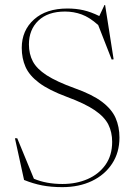

<svg xmlns="http://www.w3.org/2000/svg" viewBox="-20 -760 559 790"><path d="M471.5 -194Q471.5 -132.5 441.2 -86.5Q411 -40.5 358 -15.2Q305 10 236.5 10Q190.5 10 153.2 2.8Q116 -4.5 79 -19.5L41.5 -191H51L119.5 -24.5Q170.5 -3 237 -3Q294 -3 340.5 -23.2Q387 -43.5 414.2 -82.2Q441.5 -121 441.5 -176.5Q441.5 -216 425.8 -247.5Q410 -279 369.8 -306.5Q329.5 -334 255 -361.5Q181 -389 140.8 -419.2Q100.5 -449.5 85 -484.8Q69.5 -520 69.5 -563Q69.5 -634.5 119.8 -679.8Q170 -725 257.5 -725Q292.5 -725 323.2 -718Q354 -711 388.5 -694L410 -739.5H412.5L447.5 -516L439.5 -515L384 -657Q349 -688.5 316.2 -700.5Q283.5 -712.5 247.5 -712.5Q177 -712.5 138 -675.2Q99 -638 99 -577Q99 -538 115.2 -507.2Q131.5 -476.5 172.2 -450.2Q213 -424 286 -397.5Q359.5 -371.5 399.8 -341Q440 -310.5 455.8 -274.2Q471.5 -238 471.5 -194Z"/></svg>

Font: Newsreader 72pt ExtraLight
Style: Regular
Weight: 275
Designer: Hugues Gentile
Foundry: Production Type
Version: Version 1.003; ttfautohint (v1.8.3)